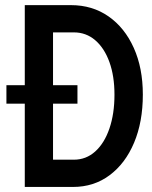

<svg xmlns="http://www.w3.org/2000/svg" viewBox="-20 -740 602 760"><path d="M78.1 0V-719.7H260.7Q345.7 -719.7 409.7 -675Q473.6 -630.4 509.5 -550.5Q545.4 -470.7 545.4 -365.7Q545.4 -257.3 510.7 -175Q476.1 -92.8 413.8 -46.4Q351.6 0 269 0ZM189.9 -107.9H272.5Q320.8 -107.9 356.9 -140.4Q393.1 -172.9 413.1 -231.2Q433.1 -289.6 433.1 -365.2Q433.1 -439 413.1 -494.4Q393.1 -549.8 356.9 -580.8Q320.8 -611.8 272.5 -611.8H189.9ZM5.4 -329.6V-402.8H286.6V-329.6Z"/></svg>

Font: Reddit Mono SemiBold
Style: Regular
Weight: 600
Monospace: yes
Designer: Stephen Hutchings
Foundry: Reddit
Version: Version 1.014